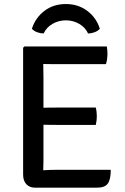

<svg xmlns="http://www.w3.org/2000/svg" viewBox="-20 -908 606 930"><path d="M92 -676.5 98 -683H189.5V-600.5Q189.5 -579.5 190 -566.5Q190.5 -553.5 190.5 -533V-131Q190.5 -118.5 190 -107.5Q189.5 -96.5 189.5 -83V1H149.5Q123 1 107.5 -15.8Q92 -32.5 92 -62ZM444 -387Q446.5 -377 447.8 -365.2Q449 -353.5 449 -345Q449 -336.5 447.8 -325Q446.5 -313.5 444 -303H252.5Q241 -303 224 -303.2Q207 -303.5 189 -303.8Q171 -304 156 -304V-386Q171 -386 189 -386.2Q207 -386.5 224 -386.8Q241 -387 252.5 -387ZM497.5 -683Q499.5 -672 500 -661.8Q500.5 -651.5 500.5 -643Q500.5 -634.5 498.8 -621.8Q497 -609 493 -597.5H252.5Q241 -597.5 224 -597.5Q207 -597.5 189 -598Q171 -598.5 156 -599V-683ZM516.5 -85.5Q516.5 -38.5 502.2 -18.8Q488 1 450 1H156V-81Q179 -82.5 202 -84Q225 -85.5 255 -85.5ZM463.5 -768.5Q453.5 -757.5 438 -751.8Q422.5 -746 406.5 -746Q393 -775.5 363.5 -792.5Q334 -809.5 299 -809.5Q264 -809.5 234.5 -792.5Q205 -775.5 191.5 -746Q176 -746 160.2 -751.8Q144.5 -757.5 134.5 -768.5Q151 -821.5 194.8 -855Q238.5 -888.5 299 -888.5Q359 -888.5 403.2 -855Q447.5 -821.5 463.5 -768.5Z"/></svg>

Font: Signika Negative
Style: Regular
Weight: 400
Designer: Anna Giedry
Foundry: Anna Giedry
Version: Version 2.001